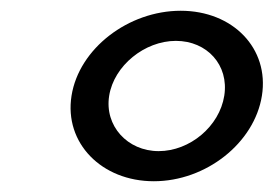

<svg xmlns="http://www.w3.org/2000/svg" viewBox="-20 -704 509 357"><path d="M113 -526C99 -438 169 -367 266 -367C363 -367 453 -438 467 -526C481 -614 413 -684 316 -684C219 -684 127 -614 113 -526ZM183 -526C192 -582 249 -628 307 -628C365 -628 406 -583 397 -526C388 -469 333 -423 275 -423C217 -423 174 -470 183 -526Z"/></svg>

Font: Charger Sport
Style: DfBdObl
Weight: 400
Designer: Jasper
Foundry: Cannot Into Space Fonts
Version: Version 1.1